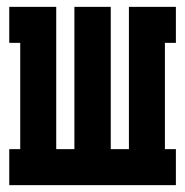

<svg xmlns="http://www.w3.org/2000/svg" viewBox="-20 -540 540 560"><path d="M7 0V-105H39V-415H7V-520H144V-105H197V-520H303V-105H356V-520H493V-415H461V-105H493V0Z"/></svg>

Font: Iosevka Curly Slab Extrabold
Style: Regular
Weight: 800
Monospace: yes
Designer: Belleve Invis
Foundry: Belleve Invis
Version: Version 22.1.2; ttfautohint (v1.8.4)